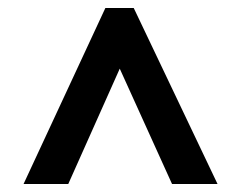

<svg xmlns="http://www.w3.org/2000/svg" viewBox="-20 -738 604 481"><path d="M244 -718H315L525 -277H411L280 -566L151 -277H39Z"/></svg>

Font: Noto Sans Bengali SemiCondensed
Style: Bold
Weight: 700
Width: 4
Designer: Jelle Bosma - Monotype Design Team
Foundry: Monotype Imaging Inc.
Version: Version 2.003